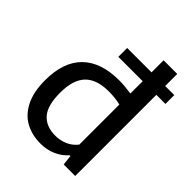

<svg xmlns="http://www.w3.org/2000/svg" viewBox="-226 -936 1075 1075"><g transform="rotate(45 311.0 -399.0)"><path d="M618 -642.5H546V0H455L448 -60H442Q413.5 -27.5 372 -9Q330.5 9.5 280 9.5Q212.5 9.5 160.2 -19Q108 -47.5 77.8 -107.8Q47.5 -168 47.5 -260.5Q47.5 -404.5 122.8 -478.8Q198 -553 342.5 -553Q383 -553 438 -545V-642.5H245V-712.5H438V-808H546V-712.5H618ZM438 -457.5Q397 -468 344 -468Q249 -468 202.8 -420.2Q156.5 -372.5 156.5 -269.5Q156.5 -168.5 195.8 -124.5Q235 -80.5 307 -80.5Q345.5 -80.5 379.5 -95Q413.5 -109.5 438 -140.5Z"/></g></svg>

Font: Encode Sans Semi Expanded Medium
Style: Regular
Weight: 500
Width: 6
Designer: Multiple Designers
Foundry: Impallari Type
Version: Version 2.000